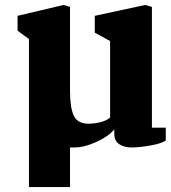

<svg xmlns="http://www.w3.org/2000/svg" viewBox="-20 -582 690 776"><path d="M97 174V-424L51 -458V-518L237 -562L263 -554V-214Q263 -146 278.5 -114Q294 -82 338 -82Q362 -82 387 -88.5Q412 -95 425 -107V-416L363 -450V-518L567 -562L594 -554V-66H650V-14Q633 -2 588 6Q543 14 512 14Q481 14 461.5 0.5Q442 -13 442 -40V-59Q418 -30 369 -8Q320 14 281 14H263V174Z"/></svg>

Font: Martel Heavy
Style: Regular
Weight: 900
Designer: Dan Reynolds
Foundry: Dan Reynolds
Version: Version 1.001; ttfautohint (v1.1) -l 5 -r 5 -G 72 -x 0 -D la